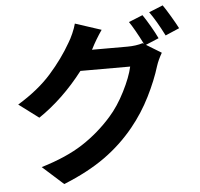

<svg xmlns="http://www.w3.org/2000/svg" viewBox="-61 -927 1123 1080"><g transform="rotate(-5 500.0 -387.5)"><path d="M897 -864Q915 -838 939 -797.5Q963 -757 978 -728L899 -694Q855 -781 818 -832ZM543 -757Q506 -703 482 -655L479 -650H679Q728 -650 766 -662L773 -658Q730 -743 700 -787L779 -819Q797 -793 820.5 -752.5Q844 -712 858 -682L784 -651L869 -599Q847 -561 836 -527Q812 -448 767.5 -359Q723 -270 661 -194Q587 -103 491 -34.5Q395 34 258 89L140 -17Q283 -60 376 -120.5Q469 -181 543 -265Q592 -320 632 -399Q672 -478 685 -537H404Q290 -389 151 -295L39 -379Q156 -450 229 -532.5Q302 -615 351 -701Q363 -720 376.5 -750.5Q390 -781 396 -805Z"/></g></svg>

Font: Sinter Bold
Style: Regular
Weight: 700
Foundry: Adobe & rsms
Version: Version 1.000